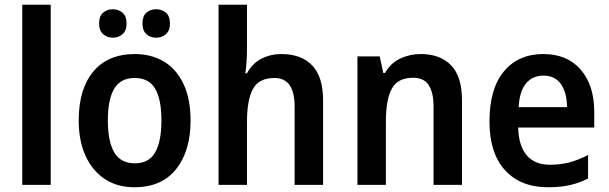

<svg xmlns="http://www.w3.org/2000/svg" viewBox="-20 -780 2569 810"><path d="M194 0H74V-760H194Z M784 -272Q784 -143 723 -66.5Q662 10 547 10Q475 10 422.5 -24.5Q370 -59 341 -122.5Q312 -186 312 -272Q312 -404 373.5 -478Q435 -552 549 -552Q619 -552 672 -520Q725 -488 754.5 -425Q784 -362 784 -272ZM435 -272Q435 -183 462 -137Q489 -91 549 -91Q608 -91 634.5 -137Q661 -183 661 -272Q661 -361 634.5 -406Q608 -451 548 -451Q489 -451 462 -406Q435 -361 435 -272ZM398 -681Q398 -712 415 -726.5Q432 -741 456 -741Q480 -741 497 -726.5Q514 -712 514 -681Q514 -651 497 -636Q480 -621 456 -621Q432 -621 415 -636Q398 -651 398 -681ZM581 -681Q581 -712 597.5 -726.5Q614 -741 639 -741Q663 -741 680 -726.5Q697 -712 697 -681Q697 -651 680 -636Q663 -621 639 -621Q614 -621 597.5 -636Q581 -651 581 -681Z M1022 -577Q1022 -548 1020 -518.5Q1018 -489 1015 -471H1022Q1044 -512 1082.5 -532Q1121 -552 1167 -552Q1251 -552 1297 -504Q1343 -456 1343 -357V0H1223V-330Q1223 -451 1138 -451Q1072 -451 1047 -404.5Q1022 -358 1022 -266V0H902V-760H1022Z M1755 -552Q1837 -552 1883 -504.5Q1929 -457 1929 -357V0H1809V-330Q1809 -390 1788.5 -421Q1768 -452 1723 -452Q1658 -452 1633 -406Q1608 -360 1608 -267V0H1488V-542H1582L1597 -472H1604Q1628 -514 1668.5 -533Q1709 -552 1755 -552Z M2272 -552Q2373 -552 2430 -486Q2487 -420 2487 -308V-242H2166Q2168 -165 2202 -125Q2236 -85 2299 -85Q2345 -85 2382.5 -95Q2420 -105 2461 -126V-27Q2424 -8 2384 1Q2344 10 2292 10Q2176 10 2110.5 -62Q2045 -134 2045 -267Q2045 -406 2106 -479Q2167 -552 2272 -552ZM2272 -461Q2227 -461 2199.5 -428.5Q2172 -396 2168 -328H2372Q2372 -386 2347.5 -423.5Q2323 -461 2272 -461Z"/></svg>

Font: Noto Sans Sinhala SemiCondensed SemiBold
Style: Regular
Weight: 600
Width: 4
Designer: Jelle Bosma - Monotype Design Team
Foundry: Monotype Imaging Inc.
Version: Version 2.006; ttfautohint (v1.8.4.7-5d5b)